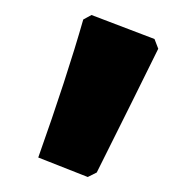

<svg xmlns="http://www.w3.org/2000/svg" viewBox="-20 -760 260 256"><path d="M91 -734 102 -740 186 -708 191 -695Q162 -636 109 -530L97 -524L31 -550Q69 -657 91 -734Z"/></svg>

Font: Alegreya Sans
Style: Bold
Weight: 700
Designer: Juan Pablo del Peral
Foundry: Huerta Tipografica
Version: Version 2.007